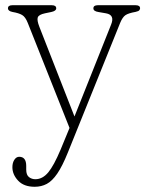

<svg xmlns="http://www.w3.org/2000/svg" viewBox="-20 -483 566 736"><path d="M212.5 90 246.5 7.5 86.5 -395Q77.5 -418 64.8 -425.5Q52 -433 28.5 -437Q10.5 -440.5 10.5 -451Q10.5 -463 27.5 -463H178.5Q195.5 -463 195.5 -451Q195.5 -441 176.5 -437L152.5 -432Q128.5 -427 124.8 -416.2Q121 -405.5 131 -380L265.5 -36.5L406 -389Q421 -426 386 -432L357 -437Q338 -440 338 -451Q338 -463 355 -463H500Q517 -463 517 -451Q517 -448 514.2 -444Q511.5 -440 500 -437.5Q472 -432.5 460.8 -424.8Q449.5 -417 440.5 -395L240 102Q219 154 199.5 182.5Q180 211 159.2 222Q138.5 233 113 233Q71.5 233 49.5 209.5Q27.5 186 27.5 158Q27.5 141 35 129.5Q42.5 118 53.5 118Q80.5 118 80.5 153V167Q80.5 187.5 91 195.8Q101.5 204 115.5 204Q143 204 164.8 178Q186.5 152 212.5 90Z"/></svg>

Font: Fraunces 9pt S100 Thin
Style: Regular
Weight: 100
Version: Version 1.000; ttfautohint (v1.8.3)